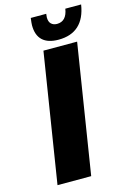

<svg xmlns="http://www.w3.org/2000/svg" viewBox="-138 -1003 718 1068"><g transform="rotate(-15 221.0 -468.5)"><path d="M173 -743H367L249 0H55ZM148 -895Q148 -907 152 -937H241Q239 -923 239 -917Q239 -891 252 -879Q265 -867 285 -867Q340 -867 351 -937H442Q430 -859 387 -819.5Q344 -780 271 -780Q210 -780 179 -809Q148 -838 148 -895Z"/></g></svg>

Font: Exo Black
Style: Italic
Weight: 900
Italic angle: -9°
Designer: Natanael Gama
Foundry: Natanael Gama
Version: Version 1.500; ttfautohint (v1.6)